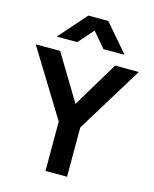

<svg xmlns="http://www.w3.org/2000/svg" viewBox="-136 -1032 900 1122"><g transform="rotate(15 314.5 -471.0)"><path d="M249.5 0V-299L3 -700H150.5L317.5 -424L483 -700H626.5L380 -298V0ZM109.5 -775.5 256.5 -942H377L520 -775.5H392.5L314.5 -867L234 -775.5Z"/></g></svg>

Font: Geologica Roman Medium
Style: Regular
Weight: 500
Designer: Sindre Bremnes, Frode Helland
Foundry: Monokrom Skriftforlag AS
Version: Version 1.010;gftools[0.9.28]